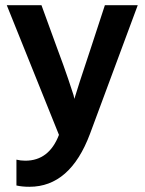

<svg xmlns="http://www.w3.org/2000/svg" viewBox="-20 -527 557 736"><path d="M325 -14Q249 189 93 189Q64 189 43 184V85Q59 89 77 89Q168 89 206 -10L6 -507H139L198 -345Q225 -273 241.5 -224Q258 -175 262 -162L265 -148Q275 -183 329 -345L382 -507H508Z"/></svg>

Font: Hind Vadodara SemiBold
Style: Regular
Weight: 600
Designer: Hitesh Malaviya
Foundry: Indian Type Foundry
Version: Version 1.001;PS 1.0;hotconv 1.0.86;makeotf.lib2.5.63406; tt